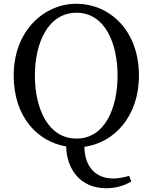

<svg xmlns="http://www.w3.org/2000/svg" viewBox="-20 -770 813 1024"><path d="M166 -367C166 -539 235 -702 388 -702C540 -702 607 -539 607 -367C607 -194 540 -31 388 -31C235 -31 166 -194 166 -367ZM669 168C635 177 609 182 585 182C491 182 432 121 430 13C586 -8 721 -146 721 -367C721 -614 558 -750 388 -750C216 -750 53 -607 53 -367C53 -145 182 -14 333 11C335 131 408 234 546 234C591 234 642 222 680 198Z"/></svg>

Font: Noto Serif CJK JP Medium
Style: Regular
Weight: 500
Designer: Ryoko NISHIZUKA 西塚涼子 (kana & ideographs); Frank Grießhammer (Latin, Greek & Cyrillic); Wenlong ZHANG 张文龙 (bopomofo); San
Foundry: Adobe Systems Incorporated
Version: Version 1.000;PS 1;hotconv 16.6.53;makeotf.lib2.5.65590